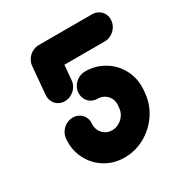

<svg xmlns="http://www.w3.org/2000/svg" viewBox="-130 -615 674 714"><g transform="rotate(-30 207.0 -258.0)"><path d="M173.7 -291.9Q174.8 -307 183.5 -319.8Q192.2 -332.6 205.6 -340Q218.9 -347.4 234.1 -347.4Q280 -347.4 317 -324.6Q354.1 -301.9 373.5 -262.8Q393 -223.7 388.9 -177.4L387.8 -166.3Q383.7 -120 357.6 -80.9Q331.5 -41.9 290.4 -19.1Q249.3 3.7 203.3 3.7Q157.4 3.7 120.4 -19.1Q83.3 -41.9 63.9 -80.9Q44.4 -120 48.5 -166.3Q50 -181.5 58.5 -194.3Q67 -207 80.4 -214.4Q93.7 -221.9 108.9 -221.9Q124.1 -221.9 136.3 -214.4Q148.5 -207 154.8 -194.3Q161.1 -181.5 159.6 -166.3Q158.5 -150.4 165.2 -136.9Q171.9 -123.3 184.4 -115.4Q197 -107.4 213 -107.4Q228.9 -107.4 243.1 -115.4Q257.4 -123.3 266.5 -136.9Q275.6 -150.4 276.7 -166.3L277.8 -177.4Q279.3 -193.3 272.6 -206.9Q265.9 -220.4 253.1 -228.3Q240.4 -236.3 224.4 -236.3Q209.3 -236.3 197.2 -243.7Q185.2 -251.1 178.9 -263.9Q172.6 -276.7 173.7 -291.9ZM114.8 -288.9Q99.6 -288.9 87.6 -296.3Q75.6 -303.7 69.3 -316.5Q63 -329.3 64.1 -344.4L74.1 -458.5H185.2L175.2 -344.4Q174.1 -329.3 165.4 -316.5Q156.7 -303.7 143.3 -296.3Q130 -288.9 114.8 -288.9ZM74.4 -463Q75.9 -478.1 84.4 -490.9Q93 -503.7 106.3 -511.1Q119.6 -518.5 134.8 -518.5H363.3Q378.5 -518.5 390.7 -511.1Q403 -503.7 409.3 -490.9Q415.6 -478.1 414.1 -463Q413 -447.8 404.3 -435Q395.6 -422.2 382.2 -414.8Q368.9 -407.4 353.7 -407.4H125.2Q110 -407.4 98 -414.8Q85.9 -422.2 79.6 -435Q73.3 -447.8 74.4 -463Z"/></g></svg>

Font: 26F Galaxy Sans Oblique
Style: Regular
Weight: 400
Italic angle: -5°
Designer: C₂₉H₂₅N₃O₅
Version: Version 1.200;FEAKit 1.0